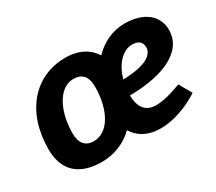

<svg xmlns="http://www.w3.org/2000/svg" viewBox="-108 -763 1108 986"><g transform="rotate(-30 446.5 -270.0)"><path d="M354 -550C171 -550 45 -405 45 -185C45 -55 122 8 251 8C326 8 393 -20 443 -69C473 -19 527 10 598 10C705 10 802 -47 831 -67L789 -141C768 -134 698 -105 639 -105C581 -105 546 -140 546 -216C766 -218 888 -292 888 -407C888 -494 818 -550 705 -550C635 -550 571 -520 521 -468C490 -517 436 -550 354 -550ZM335 -435C385 -435 413 -407 413 -345C413 -210 356 -105 269 -105C220 -105 193 -135 193 -195C193 -322 248 -434 335 -435ZM686 -437C725 -437 742 -418 742 -389C742 -340 682 -307 557 -304C578 -380 627 -437 686 -437Z"/></g></svg>

Font: Bitter
Style: Bold Italic
Weight: 700
Designer: Sol Matas
Foundry: Sol Matas
Version: Version 1.002